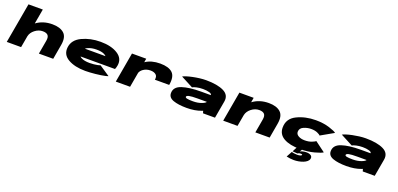

<svg xmlns="http://www.w3.org/2000/svg" viewBox="21 -2038 7313 3528"><g transform="rotate(20 3678.0 -274.0)"><path d="M18.5 0 157.5 -785H437.5L386 -494.5Q516.5 -591.5 698.5 -591.5Q850 -591.5 927.8 -520.8Q1005.5 -450 977 -288.5L926.5 0H646.5L693.5 -267Q707 -344.5 676.2 -377.5Q645.5 -410.5 574.5 -410.5Q494.5 -410.5 423 -354.5Q356.5 -302 339.5 -231L298.5 0Z M1554.5 8Q1347.5 8 1217 -67.5Q1086.5 -143 1103 -288Q1120 -439 1280.8 -515.5Q1441.5 -592 1640.5 -592Q1850.5 -592 1977.5 -510.8Q2104.5 -429.5 2080 -288Q2071.5 -241 2057.5 -212H1384Q1397 -196.5 1417.5 -186.5Q1477.5 -156 1579.5 -156Q1620.5 -156 1662.5 -160.5Q1704.5 -165 1737.8 -171.8Q1771 -178.5 1785.5 -185L1990 -48.5Q1972.5 -40 1935.5 -31.8Q1898.5 -23.5 1850.2 -16.2Q1802 -9 1749 -3.5Q1696 2 1645.5 5Q1595 8 1554.5 8ZM1409.5 -374H1812Q1800.5 -390 1769 -405.5Q1715 -432 1618 -432Q1521 -432 1447 -397.5Q1425.5 -387.5 1409.5 -374Z M2813.5 -278Q2826 -348 2787.2 -379Q2748.5 -410 2682.5 -410Q2604.5 -410 2545 -369.5Q2497.5 -336.5 2481 -292L2429.5 0H2150.5L2253.5 -586H2532.5L2520 -512.5Q2634.5 -591 2806.5 -591Q2973.5 -591 3048.5 -519.5Q3123.5 -448 3093.5 -278Z M3856 0 3842 -45.5Q3831.5 -41 3820.5 -36.5Q3697.5 10 3536 10Q3374.5 10 3274.8 -25.5Q3175 -61 3175 -149Q3175 -269.5 3315.5 -316.2Q3456 -363 3687.5 -363H3875.5V-364Q3880 -390 3827.8 -405Q3775.5 -420 3704.5 -420Q3636.5 -420 3580.8 -407Q3525 -394 3502 -379L3263 -504.5Q3285.5 -518 3333.8 -533.2Q3382 -548.5 3445 -561.8Q3508 -575 3575.5 -583.5Q3643 -592 3703.5 -592Q3924 -592 4048.5 -531.2Q4173 -470.5 4149.5 -336.5L4090 0ZM3850 -222H3670.5Q3550.5 -222 3505 -211.2Q3459.5 -200.5 3456 -180.5Q3452.5 -160.5 3489 -152.2Q3525.5 -144 3604.5 -144Q3701.5 -144 3774 -172.5Q3839 -197.5 3850 -222Z M4250.5 0 4354 -586H4633L4617.5 -493.5Q4748.5 -591.5 4931 -591.5Q5082.5 -591.5 5160.2 -520.8Q5238 -450 5209.5 -288.5L5159 0H4879L4926 -267Q4939.5 -344.5 4908.8 -377.5Q4878 -410.5 4807 -410.5Q4727 -410.5 4655.5 -354.5Q4587 -300.5 4571 -227L4530.5 0Z M5754 8Q5551 8 5435.5 -58Q5320 -124 5320 -256Q5320 -431.5 5483.5 -511.2Q5647 -591 5850 -591Q6001 -591 6119.2 -553Q6237.5 -515 6258 -491L6008 -349Q6000.5 -362.5 5950.2 -386.2Q5900 -410 5823 -410Q5748 -410 5677.5 -378.5Q5607 -347 5607 -277Q5607 -229 5656.5 -200.5Q5706 -172 5781 -172Q5858 -172 5916.8 -195.8Q5975.5 -219.5 5987.5 -233L6186.5 -85Q6157.5 -61 6031.2 -26.5Q5905 8 5754 8ZM5714.5 237Q5681 237 5645 232.5Q5609 228 5571.5 220L5631.5 109Q5651 114 5678.2 119Q5705.5 124 5738.5 124Q5777 124 5801.2 116.5Q5825.5 109 5827.5 97Q5829 88 5821.2 85Q5813.5 82 5794.5 82Q5777.5 82 5760 88.2Q5742.5 94.5 5736.5 100L5641.5 93L5689.5 0H5797.5L5766.5 50.5Q5788.5 38 5821.5 30.5Q5854.5 23 5887.5 23Q5943 23 5975 44.2Q6007 65.5 5999.5 107Q5993.5 139 5965 163.5Q5936.5 188 5894.8 204.2Q5853 220.5 5805.8 228.8Q5758.5 237 5714.5 237Z M6979.5 0 6965.5 -45.5Q6955 -41 6944 -36.5Q6821 10 6659.5 10Q6498 10 6398.2 -25.5Q6298.5 -61 6298.5 -149Q6298.5 -269.5 6439 -316.2Q6579.5 -363 6811 -363H6999V-364Q7003.5 -390 6951.2 -405Q6899 -420 6828 -420Q6760 -420 6704.2 -407Q6648.5 -394 6625.5 -379L6386.5 -504.5Q6409 -518 6457.2 -533.2Q6505.5 -548.5 6568.5 -561.8Q6631.5 -575 6699 -583.5Q6766.5 -592 6827 -592Q7047.5 -592 7172 -531.2Q7296.5 -470.5 7273 -336.5L7213.5 0ZM6973.5 -222H6794Q6674 -222 6628.5 -211.2Q6583 -200.5 6579.5 -180.5Q6576 -160.5 6612.5 -152.2Q6649 -144 6728 -144Q6825 -144 6897.5 -172.5Q6962.5 -197.5 6973.5 -222Z"/></g></svg>

Font: Anybody UltraExpanded Black
Style: Italic
Weight: 900
Width: 9
Italic angle: -10°
Designer: Tyler Finck
Foundry: Etcetera Type Company
Version: Version 1.010; ttfautohint (v1.8.3) -l 8 -r 50 -G 200 -x 14 